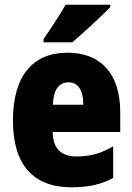

<svg xmlns="http://www.w3.org/2000/svg" viewBox="-20 -786 563 816"><path d="M449 -756V-766H259C234 -722 198 -668 165 -620V-606H287C338 -649 415 -721 449 -756ZM267 -562C119 -562 35 -463 35 -274C35 -86 121 10 283 10C356 10 411 -2 461 -30V-164C407 -133 363 -121 306 -121C238 -121 205 -156 204 -225H491V-310C491 -474 407 -562 267 -562ZM272 -436C310 -436 334 -405 334 -341H205C207 -410 234 -436 272 -436Z"/></svg>

Font: Noto Sans Thai Looped Condensed Black
Style: Regular
Weight: 900
Width: 3
Designer: Sasikarn Vongin, Ben Mitchell
Foundry: The Fontpad Ltd
Version: Version 1.001